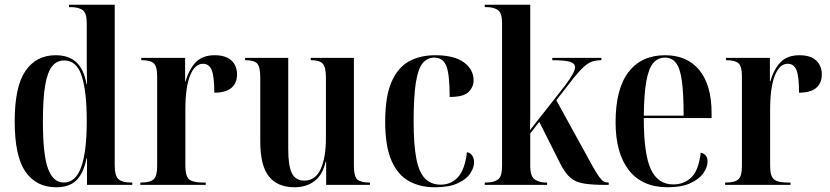

<svg xmlns="http://www.w3.org/2000/svg" viewBox="-20 -780 3500 810"><path d="M217 10Q133 10 87.5 -55.5Q42 -121 42 -268Q42 -415 87.5 -481Q133 -547 215 -547Q270 -547 302 -517.5Q334 -488 345 -425H347Q346 -475 346 -511.5Q346 -548 346 -575V-681Q346 -726 328 -738Q310 -750 278 -750H271V-760H464V-83Q464 -38 480 -24Q496 -10 529 -10H538V0H347V-112H345Q333 -50 303 -20Q273 10 217 10ZM249 -10Q299 -10 322.5 -75Q346 -140 346 -269Q346 -395 324.5 -460Q303 -525 251 -525Q220 -525 200 -500.5Q180 -476 170.5 -419.5Q161 -363 161 -269Q161 -127 182.5 -68.5Q204 -10 249 -10Z M572 0V-10H577Q613 -10 628 -23.5Q643 -37 643 -79V-459Q643 -500 628.5 -513Q614 -526 579 -526H576V-536H761V-437H763Q777 -487 805.5 -517Q834 -547 886 -547Q932 -547 956 -525Q980 -503 980 -466Q980 -429 956 -409Q932 -389 884 -389Q884 -458 873 -484.5Q862 -511 836 -511Q802 -511 782 -461.5Q762 -412 762 -317V-80Q762 -37 778 -23.5Q794 -10 834 -10H848V0Z M1223 10Q1151 10 1114.5 -35.5Q1078 -81 1078 -184V-453Q1078 -498 1065 -512Q1052 -526 1017 -526H1014V-536H1196V-150Q1196 -80 1211.5 -49Q1227 -18 1264 -18Q1310 -18 1332.5 -66Q1355 -114 1355 -198V-452Q1355 -498 1341 -512Q1327 -526 1294 -526H1291V-536H1473V-81Q1473 -36 1487.5 -23Q1502 -10 1537 -10H1541V0H1356V-98H1354Q1340 -40 1305.5 -15Q1271 10 1223 10Z M1814 10Q1752 10 1705 -16Q1658 -42 1631.5 -102.5Q1605 -163 1605 -267Q1605 -374 1632 -435Q1659 -496 1706 -521.5Q1753 -547 1816 -547Q1896 -547 1937 -517Q1978 -487 1978 -441Q1978 -414 1957.5 -392.5Q1937 -371 1877 -371Q1877 -466 1863 -501.5Q1849 -537 1812 -537Q1783 -537 1763.5 -514Q1744 -491 1734.5 -432.5Q1725 -374 1725 -268Q1725 -169 1736.5 -110.5Q1748 -52 1773.5 -26.5Q1799 -1 1839 -1Q1883 -1 1912 -32.5Q1941 -64 1950 -138Q1965 -135 1972.5 -123Q1980 -111 1980 -95Q1980 -73 1964 -48.5Q1948 -24 1911.5 -7Q1875 10 1814 10Z M2025 0V-10H2032Q2062 -10 2080 -22Q2098 -34 2098 -79V-683Q2098 -726 2080 -738Q2062 -750 2032 -750H2025V-760H2217V-342Q2217 -317 2217 -287.5Q2217 -258 2216 -231L2363 -418Q2387 -450 2396.5 -468Q2406 -486 2406 -496Q2406 -513 2384 -519.5Q2362 -526 2310 -526V-536H2517V-526Q2495 -526 2478.5 -520.5Q2462 -515 2444 -499Q2426 -483 2400 -451L2327 -357L2481 -77Q2498 -47 2508.5 -33Q2519 -19 2527 -14.5Q2535 -10 2545 -10H2548V0H2537Q2480 0 2444.5 -5.5Q2409 -11 2386.5 -30Q2364 -49 2343 -91L2255 -266L2217 -217V-80Q2217 -35 2236.5 -22.5Q2256 -10 2282 -10H2288V0Z M2797 10Q2689 10 2633 -62Q2577 -134 2577 -264Q2577 -405 2631.5 -476Q2686 -547 2786 -547Q2879 -547 2930.5 -484Q2982 -421 2982 -303V-282H2696Q2696 -129 2726 -65.5Q2756 -2 2820 -2Q2867 -2 2897.5 -32.5Q2928 -63 2936 -136Q2965 -129 2965 -99Q2965 -74 2947 -49Q2929 -24 2892 -7Q2855 10 2797 10ZM2864 -292Q2864 -383 2857 -436.5Q2850 -490 2832.5 -513.5Q2815 -537 2785 -537Q2755 -537 2735.5 -513.5Q2716 -490 2706.5 -436.5Q2697 -383 2696 -292Z M3039 0V-10H3044Q3080 -10 3095 -23.5Q3110 -37 3110 -79V-459Q3110 -500 3095.5 -513Q3081 -526 3046 -526H3043V-536H3228V-437H3230Q3244 -487 3272.5 -517Q3301 -547 3353 -547Q3399 -547 3423 -525Q3447 -503 3447 -466Q3447 -429 3423 -409Q3399 -389 3351 -389Q3351 -458 3340 -484.5Q3329 -511 3303 -511Q3269 -511 3249 -461.5Q3229 -412 3229 -317V-80Q3229 -37 3245 -23.5Q3261 -10 3301 -10H3315V0Z"/></svg>

Font: Noto Serif Display Condensed SemiBold
Style: Regular
Weight: 600
Width: 3
Designer: Monotype Design Team
Foundry: Monotype Imaging Inc.
Version: Version 2.009